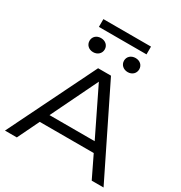

<svg xmlns="http://www.w3.org/2000/svg" viewBox="-241 -1259 1352 1432"><g transform="rotate(30 435.5 -543.5)"><path d="M380 -750 11 0H113L203 -186H668L758 0H860L491 -750ZM241 -266 435 -666 630 -266ZM287 -835C325 -835 353 -861 353 -896C353 -931 325 -956 287 -956C249 -956 222 -931 222 -896C222 -861 249 -835 287 -835ZM585 -835C623 -835 650 -861 650 -896C650 -931 623 -956 585 -956C547 -956 519 -931 519 -896C519 -861 547 -835 585 -835ZM641 -1020V-1087H231V-1020Z"/></g></svg>

Font: Bounded Light
Style: Regular
Weight: 300
Designer: Vlad Churkin
Version: Version 3.0